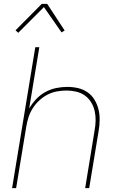

<svg xmlns="http://www.w3.org/2000/svg" viewBox="-20 -981 640 1001"><path d="M43 0 164 -735H185L132 -415Q147 -441 168.5 -464Q190 -487 217 -501.5Q244 -516 273 -522Q302 -528 331 -528Q360 -528 387.5 -521.5Q415 -515 437 -499.5Q459 -484 473 -460.5Q487 -437 493.5 -410.5Q500 -384 499.5 -355Q499 -326 494 -297L445 0H424L473 -300Q478 -326 478.5 -352Q479 -378 473.5 -402.5Q468 -427 455 -448Q442 -469 422.5 -483Q403 -497 378 -503Q353 -509 327 -509Q303 -509 277.5 -504.5Q252 -500 228.5 -488Q205 -476 185 -457.5Q165 -439 151 -417Q137 -395 129 -370.5Q121 -346 117 -321L64 0ZM75 -810 61 -823 198 -961H226L317 -822L301 -812L209 -944Z"/></svg>

Font: Iosevka Thin Extended Oblique
Style: Regular
Weight: 100
Width: 7
Italic angle: -9°
Monospace: yes
Designer: Belleve Invis
Foundry: Belleve Invis
Version: Version 32.5.0; ttfautohint (v1.8.4)